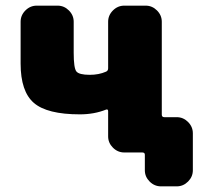

<svg xmlns="http://www.w3.org/2000/svg" viewBox="-20 -540 726 680"><path d="M606 -125Q629 -125 646 -108Q663 -91 663 -68V63Q663 86 646 103Q629 120 606 120H550Q527 120 510 103Q493 86 493 63V8Q493 0 484 0H420Q397 0 380 -17Q363 -34 363 -57V-146Q363 -154 356 -152Q314 -135 263 -135Q147 -135 100 -175.5Q53 -216 53 -315V-463Q53 -486 70 -503Q87 -520 110 -520H184Q207 -520 224 -503Q241 -486 241 -463V-353Q241 -299 250.5 -287Q260 -275 298 -275Q330 -275 355 -286Q363 -289 363 -298V-463Q363 -486 380 -503Q397 -520 420 -520H496Q519 -520 536 -503Q553 -486 553 -463V-134Q553 -125 562 -125Z"/></svg>

Font: Rounded Mplus 1c Black
Style: Regular
Weight: 900
Version: Version 1.059.20150529